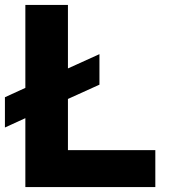

<svg xmlns="http://www.w3.org/2000/svg" viewBox="-25 -760 708 780"><path d="M379 -416V-540L251 -482V-740H78V-403L-5 -365V-242L78 -280V0H606V-150H251V-358Z"/></svg>

Font: Be Vietnam Pro ExtraBold
Style: Regular
Weight: 800
Designer: Lam Bao, Tony Le, Vietanh Nguyen
Foundry: Yellow Type Foundry
Version: Version 1.002